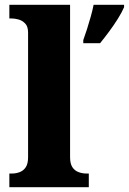

<svg xmlns="http://www.w3.org/2000/svg" viewBox="-20 -780 537 800"><path d="M19 0V-57H30Q47 -57 62.5 -63Q78 -69 87.5 -83.5Q97 -98 97 -125V-644Q97 -670 84.5 -682.5Q72 -695 56.5 -699Q41 -703 30 -703H19V-760H272V-125Q272 -98 281.5 -83.5Q291 -69 307 -63Q323 -57 339 -57H350V0ZM327 -613Q334 -632 342.5 -658.5Q351 -685 358.5 -712Q366 -739 370 -760H497V-750Q488 -729 471.5 -702.5Q455 -676 435 -649Q415 -622 397 -600H327Z"/></svg>

Font: Noto Serif Thai ExtraBold
Style: Regular
Weight: 800
Version: Version 2.001